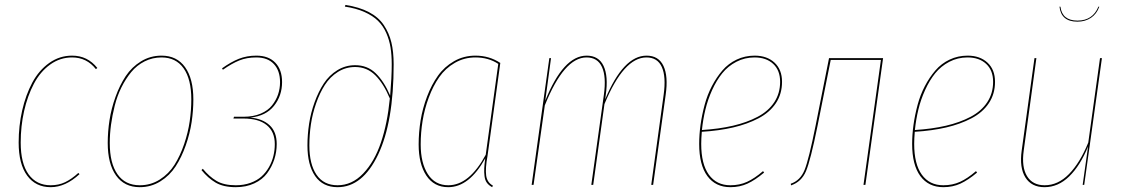

<svg xmlns="http://www.w3.org/2000/svg" viewBox="-20 -755 4583 784"><path d="M274.4 -527.8Q337.4 -527.8 377.4 -477.5L371.6 -472.7Q334 -520.5 274.4 -520.5Q225.1 -520.5 184.6 -491.2Q144 -461.9 118.2 -412.6Q92.3 -363.3 78.4 -301.5Q64.5 -239.7 64.5 -172.9Q64.5 -87.9 96.7 -43.2Q128.9 1.5 187 1.5Q219.7 1.5 246.1 -11.2Q272.5 -23.9 299.8 -48.8L304.7 -43.9Q247.1 9.3 187 9.3Q125.5 9.3 90.8 -38.1Q56.2 -85.4 56.2 -172.9Q56.2 -241.2 70.6 -304.2Q85 -367.2 111.8 -417.5Q138.7 -467.8 180.9 -497.8Q223.1 -527.8 274.4 -527.8Z M550.8 9.3Q487.8 9.3 453.9 -38.3Q419.9 -85.9 419.9 -171.4Q419.9 -217.3 427.2 -264.6Q434.6 -312 451.7 -359.6Q468.8 -407.2 493.4 -444.3Q518.1 -481.4 555.9 -504.6Q593.8 -527.8 639.6 -527.8Q702.1 -527.8 735.8 -480.7Q769.5 -433.6 769.5 -348.6Q769.5 -303.7 762.5 -256.6Q755.4 -209.5 738.5 -161.4Q721.7 -113.3 697.3 -75.7Q672.9 -38.1 634.8 -14.4Q596.7 9.3 550.8 9.3ZM550.8 1.5Q595.7 1.5 632.6 -22Q669.4 -45.4 692.6 -82.3Q715.8 -119.1 731.9 -166.5Q748 -213.9 754.6 -259.8Q761.2 -305.7 761.2 -349.1Q761.2 -431.6 729.7 -476.1Q698.2 -520.5 639.6 -520.5Q602.5 -520.5 570.6 -504.4Q538.6 -488.3 515.9 -460.7Q493.2 -433.1 475.8 -398.2Q458.5 -363.3 448.5 -323.5Q438.5 -283.7 433.3 -245.6Q428.2 -207.5 428.2 -170.9Q428.2 -88.4 459.7 -43.5Q491.2 1.5 550.8 1.5Z M1026.9 -527.8Q1076.7 -527.8 1104.2 -499Q1131.8 -470.2 1131.8 -419.9Q1131.8 -364.3 1098.9 -322.8Q1065.9 -281.2 1002 -274.9Q1051.8 -270.5 1080.8 -243.7Q1109.9 -216.8 1109.9 -167Q1109.9 -134.3 1099.9 -103.8Q1089.8 -73.2 1070.6 -47.4Q1051.3 -21.5 1018.1 -6.1Q984.9 9.3 942.9 9.3Q892.1 9.3 860.6 -9.3Q829.1 -27.8 802.7 -60.5L808.1 -65.9Q834 -34.2 864 -16.4Q894 1.5 942.9 1.5Q975.6 1.5 1002.7 -8.3Q1029.8 -18.1 1047.9 -34.4Q1065.9 -50.8 1078.4 -72.8Q1090.8 -94.7 1096.4 -118.2Q1102.1 -141.6 1102.1 -166.5Q1102.1 -217.3 1069.1 -244.1Q1036.1 -271 974.6 -271H933.1L935.5 -278.3H975.6Q1014.6 -278.3 1044.4 -291Q1074.2 -303.7 1090.8 -324.7Q1107.4 -345.7 1115.5 -369.6Q1123.5 -393.6 1123.5 -419.4Q1123.5 -466.3 1098.4 -493.4Q1073.2 -520.5 1026.4 -520.5Q987.8 -520.5 957 -508.1Q926.3 -495.6 890.1 -470.2L886.7 -476.1Q922.9 -502 955.3 -514.9Q987.8 -527.8 1026.9 -527.8Z M1358.4 9.3Q1298.3 9.3 1266.8 -36.1Q1235.4 -81.5 1235.4 -161.1Q1235.4 -205.1 1242.2 -249.8Q1249 -294.4 1264.6 -337.6Q1280.3 -380.9 1302.2 -414.3Q1324.2 -447.8 1357.4 -468.3Q1390.6 -488.8 1430.2 -488.8Q1480 -488.8 1513.9 -456.1Q1547.9 -423.3 1573.2 -364.7Q1579.6 -439.5 1579.6 -491.7Q1579.6 -530.3 1574.7 -561Q1569.8 -591.8 1557.1 -620.6Q1544.4 -649.4 1523.2 -670.2Q1502 -690.9 1468 -706.1Q1434.1 -721.2 1388.2 -728L1390.6 -734.9Q1447.3 -726.1 1486.3 -705.6Q1525.4 -685.1 1547.1 -652.8Q1568.8 -620.6 1578.1 -582Q1587.4 -543.5 1587.4 -492.2Q1587.4 -256.3 1523.9 -123.5Q1460.4 9.3 1358.4 9.3ZM1358.4 1.5Q1417 1.5 1462.9 -46.4Q1508.8 -94.2 1535.4 -172.9Q1562 -251.5 1571.8 -353Q1546.4 -413.6 1512.5 -447.5Q1478.5 -481.4 1430.2 -481.4Q1391.6 -481.4 1359.6 -461.2Q1327.6 -440.9 1306.6 -408.2Q1285.6 -375.5 1270.8 -333Q1255.9 -290.5 1249.5 -247.3Q1243.2 -204.1 1243.2 -161.1Q1243.2 -84.5 1272.5 -41.5Q1301.8 1.5 1358.4 1.5Z M1921.4 -527.8Q1978 -527.8 2022.9 -498L1970.7 -118.7Q1961.4 -67.4 1965.1 -38.8Q1968.8 -10.3 1992.7 2.9L1989.7 9.3Q1976.1 2 1968.3 -8.5Q1960.4 -19 1958.5 -35.6Q1956.5 -52.2 1957.3 -67.4Q1958 -82.5 1961.4 -108.4Q1896 9.3 1810.1 9.3Q1752.4 9.3 1720.9 -38.1Q1689.5 -85.4 1689.5 -165Q1689.5 -214.4 1697.5 -263.7Q1705.6 -313 1723.9 -361.1Q1742.2 -409.2 1768.3 -445.8Q1794.4 -482.4 1834 -505.1Q1873.5 -527.8 1921.4 -527.8ZM1921.4 -520.5Q1875.5 -520.5 1837.2 -498.3Q1798.8 -476.1 1773.7 -440.2Q1748.5 -404.3 1731 -357.2Q1713.4 -310.1 1705.6 -261.7Q1697.8 -213.4 1697.8 -165.5Q1697.8 -89.4 1727.1 -43.9Q1756.3 1.5 1810.5 1.5Q1896 1.5 1963.4 -123L2014.6 -494.1Q1974.6 -520.5 1921.4 -520.5Z M2620.1 -527.8Q2669.4 -527.8 2689.2 -485.8Q2709 -443.8 2698.2 -368.2L2647 0H2639.2L2689.9 -367.7Q2700.2 -441.4 2682.6 -481Q2665 -520.5 2619.6 -520.5Q2526.9 -520.5 2448.2 -330.1L2402.3 0H2394.5L2445.8 -367.7Q2456.1 -441.4 2438.2 -481Q2420.4 -520.5 2375 -520.5Q2283.2 -520.5 2204.6 -324.7L2158.7 0H2150.9L2223.1 -517.6H2230L2206.5 -343.8Q2280.3 -527.8 2375.5 -527.8Q2424.8 -527.8 2444.6 -485.8Q2464.4 -443.8 2453.6 -368.2L2451.2 -349.6Q2525.4 -527.8 2620.1 -527.8Z M3173.3 -420.9Q3173.3 -371.6 3148.2 -333.7Q3123 -295.9 3077.4 -272Q3031.7 -248 2974.1 -234.6Q2916.5 -221.2 2845.7 -216.8Q2843.3 -188.5 2843.3 -167.5Q2843.3 -85 2874.5 -41.7Q2905.8 1.5 2962.4 1.5Q3000 1.5 3030.5 -12.5Q3061 -26.4 3095.7 -56.2L3100.1 -50.3Q3063.5 -19.5 3032 -5.1Q3000.5 9.3 2962.4 9.3Q2901.9 9.3 2868.4 -36.1Q2835 -81.5 2835 -167Q2835 -205.6 2840.6 -245.6Q2846.2 -285.6 2857.2 -326.7Q2868.2 -367.7 2887 -403.6Q2905.8 -439.5 2929.9 -467.5Q2954.1 -495.6 2988 -511.7Q3022 -527.8 3061.5 -527.8Q3111.8 -527.8 3142.6 -499.3Q3173.3 -470.7 3173.3 -420.9ZM3061 -520.5Q3021 -520.5 2986.8 -502.7Q2952.6 -484.9 2929.2 -455.8Q2905.8 -426.8 2887.9 -387.5Q2870.1 -348.1 2860.4 -307.6Q2850.6 -267.1 2846.2 -224.1Q2916.5 -228.5 2973.1 -241.7Q3029.8 -254.9 3073.7 -278.1Q3117.7 -301.3 3141.6 -337.6Q3165.5 -374 3165.5 -420.9Q3165.5 -467.8 3137.2 -494.1Q3108.9 -520.5 3061 -520.5Z M3585.9 -517.6 3513.7 0H3505.9L3577.1 -510.3H3372.1L3318.4 -241.7Q3289.6 -99.6 3271.2 -56.2Q3252.9 -12.7 3210 2L3209 -4.9Q3248 -18.1 3265.4 -61Q3282.7 -104 3310.5 -242.7L3365.2 -517.6Z M4043 -420.9Q4043 -371.6 4017.8 -333.7Q3992.7 -295.9 3947 -272Q3901.4 -248 3843.8 -234.6Q3786.1 -221.2 3715.3 -216.8Q3712.9 -188.5 3712.9 -167.5Q3712.9 -85 3744.1 -41.7Q3775.4 1.5 3832 1.5Q3869.6 1.5 3900.1 -12.5Q3930.7 -26.4 3965.3 -56.2L3969.7 -50.3Q3933.1 -19.5 3901.6 -5.1Q3870.1 9.3 3832 9.3Q3771.5 9.3 3738 -36.1Q3704.6 -81.5 3704.6 -167Q3704.6 -205.6 3710.2 -245.6Q3715.8 -285.6 3726.8 -326.7Q3737.8 -367.7 3756.6 -403.6Q3775.4 -439.5 3799.6 -467.5Q3823.7 -495.6 3857.7 -511.7Q3891.6 -527.8 3931.2 -527.8Q3981.4 -527.8 4012.2 -499.3Q4043 -470.7 4043 -420.9ZM3930.7 -520.5Q3890.6 -520.5 3856.4 -502.7Q3822.3 -484.9 3798.8 -455.8Q3775.4 -426.8 3757.6 -387.5Q3739.7 -348.1 3730 -307.6Q3720.2 -267.1 3715.8 -224.1Q3786.1 -228.5 3842.8 -241.7Q3899.4 -254.9 3943.4 -278.1Q3987.3 -301.3 4011.2 -337.6Q4035.2 -374 4035.2 -420.9Q4035.2 -467.8 4006.8 -494.1Q3978.5 -520.5 3930.7 -520.5Z M4379.4 -666.5Q4313 -666.5 4306.2 -728L4310.1 -727.5Q4317.4 -670.9 4379.9 -670.9Q4441.9 -670.9 4465.3 -728L4468.8 -727.5Q4458 -697.8 4434.6 -682.1Q4411.1 -666.5 4379.4 -666.5ZM4245.1 9.3Q4191.9 9.3 4167 -30.5Q4142.1 -70.3 4151.9 -140.1L4204.1 -517.6H4211.9L4160.2 -140.1Q4150.9 -73.2 4173.6 -35.9Q4196.3 1.5 4245.6 1.5Q4300.3 1.5 4345.2 -44.4Q4390.1 -90.3 4423.8 -172.9L4471.7 -517.6H4479.5L4407.2 0H4400.9L4422.9 -156.7Q4390.6 -78.1 4345.7 -34.4Q4300.8 9.3 4245.1 9.3Z"/></svg>

Font: Fira Sans Compressed Eight
Style: Italic
Weight: 100
Width: 3
Italic angle: -8°
Designer: Carrois Corporate & Edenspiekermann AG
Foundry: Carrois Corporate GbR & Edenspiekermann AG
Version: Version 4.203;PS 004.203;hotconv 1.0.88;makeotf.lib2.5.64775